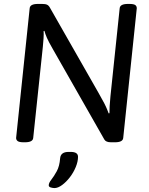

<svg xmlns="http://www.w3.org/2000/svg" viewBox="-20 -722 759 977"><path d="M100 2Q78 2 70 -4Q62 -10 62 -20L131 -680Q133 -702 173 -702H194Q211 -702 219.5 -698Q228 -694 234 -683L481 -250Q500 -217 510 -197.5Q520 -178 524.5 -166.5Q529 -155 533 -145L537 -146Q537 -163 538 -182Q539 -201 542 -232L589 -680Q591 -702 631 -702H638Q660 -702 668 -696.5Q676 -691 676 -680L607 -20Q605 2 565 2H545Q519 2 511 -12L249 -472Q227 -510 218.5 -530Q210 -550 206 -565L202 -564Q203 -548 201.5 -525.5Q200 -503 198 -484L149 -20Q147 2 107 2ZM257 235Q249 235 238.5 232Q228 229 228 221Q228 209 241 192.5Q254 176 268.5 150Q283 124 286 83Q289 51 329 51H340Q377 51 377 76Q377 100 365.5 128Q354 156 335.5 180Q317 204 296 219.5Q275 235 257 235Z"/></svg>

Font: Asap
Style: Italic
Weight: 400
Italic angle: -6°
Designer: Pablo Cosgaya
Foundry: Omnibus-Type
Version: Version 3.001; ttfautohint (v1.8.3)